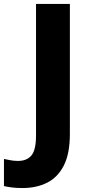

<svg xmlns="http://www.w3.org/2000/svg" viewBox="-96 -734 457 970"><path d="M18 216Q-13 216 -36.5 213Q-60 210 -76 206V69Q-61 72 -43.5 75.5Q-26 79 -5 79Q40 79 63 51Q86 23 86 -49V-714H257V-57Q257 42 226.5 102Q196 162 142 189Q88 216 18 216Z"/></svg>

Font: Noto Sans ExtraBold
Style: Regular
Weight: 800
Designer: Monotype Design Team
Foundry: Monotype Imaging Inc.
Version: Version 2.007